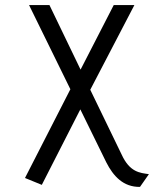

<svg xmlns="http://www.w3.org/2000/svg" viewBox="-20 -521 639 753"><path d="M564 162C529 157 489 155 457 85L334 -169L507 -501H426L296 -248L174 -501H94L256 -171L78 177L144 204L295 -92L397 116C424 169 463 213 529 212Z"/></svg>

Font: Advent Pro
Style: Medium
Weight: 500
Designer: Andreas Kalpakidis
Foundry: Andreas Kalpakidis
Version: Version 2.002 2008